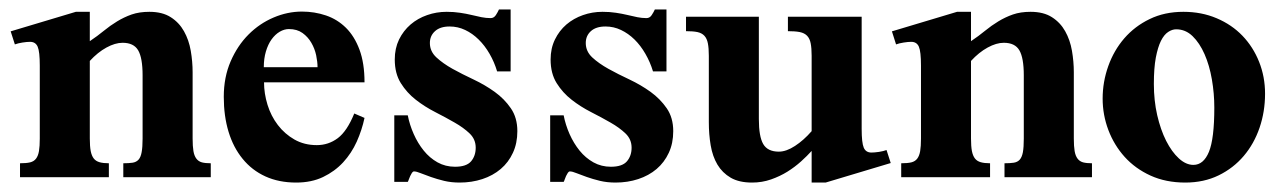

<svg xmlns="http://www.w3.org/2000/svg" viewBox="-20 -372 2696 403"><path d="M238.8 0V-29.3Q250.5 -29.3 258.3 -30.5Q266.1 -31.7 270.8 -36.9Q275.4 -42 277.3 -52.5Q279.3 -63 279.3 -81.1V-213.9Q279.3 -250.5 270 -266.4Q260.7 -282.2 237.3 -282.2Q221.7 -282.2 203.4 -272.2Q185.1 -262.2 168.5 -244.1V-81.1Q168.5 -64.9 170.4 -54.9Q172.4 -44.9 176.8 -39.3Q181.2 -33.7 189 -31.5Q196.8 -29.3 208.5 -29.3V0H22V-29.3Q35.2 -29.3 43.2 -31.2Q51.3 -33.2 55.7 -39.1Q60.1 -44.9 61.8 -54.9Q63.5 -64.9 63.5 -81.1V-234.4Q63.5 -263.7 59.1 -273.9Q54.7 -284.2 43 -284.2Q36.6 -284.2 27.1 -282.7Q17.6 -281.2 11.2 -278.8L2.4 -306.2L139.2 -347.2H168.5V-285.6Q184.6 -296.4 198 -307.4Q211.4 -318.4 225.8 -327.1Q240.2 -335.9 256.3 -341.6Q272.5 -347.2 293.5 -347.2Q320.8 -347.2 338.4 -335.9Q356 -324.7 366.2 -306.4Q376.5 -288.1 380.4 -265.4Q384.3 -242.7 384.3 -220.2V-81.1Q384.3 -64.9 386 -54.9Q387.7 -44.9 392.1 -39.1Q396.5 -33.2 403.8 -31.2Q411.1 -29.3 422.4 -29.3V0Z M745.1 -124.5Q739.7 -99.1 728.8 -74.7Q717.8 -50.3 700.2 -31.2Q682.6 -12.2 658.2 -0.5Q633.8 11.2 601.6 11.2Q565.4 11.2 537.1 -1.7Q508.8 -14.6 489.3 -38.6Q469.7 -62.5 459.7 -95.5Q449.7 -128.4 449.7 -168.9Q449.7 -210 464.1 -243.2Q478.5 -276.4 501.7 -299.6Q524.9 -322.8 554.2 -335.2Q583.5 -347.7 613.8 -347.7Q640.1 -347.7 664.1 -339.6Q688 -331.5 706.1 -313.7Q724.1 -295.9 734.6 -267.6Q745.1 -239.3 745.1 -199.2H534.2Q534.2 -175.8 541.5 -152.1Q548.8 -128.4 563.2 -109.6Q577.6 -90.8 598.1 -79.1Q618.7 -67.4 645 -67.4Q669.4 -67.4 689 -82Q708.5 -96.7 723.6 -133.8ZM646.5 -231Q646.5 -242.2 643.6 -256.1Q640.6 -270 633.5 -282.2Q626.5 -294.4 615 -302.7Q603.5 -311 586.4 -311Q576.7 -311 567.1 -305.4Q557.6 -299.8 550 -289.3Q542.5 -278.8 538.1 -263.9Q533.7 -249 533.7 -231Z M1065.9 -96.7Q1065.9 -71.3 1056.6 -51.3Q1047.4 -31.2 1031 -17.3Q1014.6 -3.4 992.4 3.9Q970.2 11.2 944.8 11.2Q927.2 11.2 912.1 7.6Q897 3.9 884.5 -0.5Q872.1 -4.9 863 -8.5Q854 -12.2 849.1 -12.2Q846.7 -12.2 844.7 -9.3Q842.8 -6.3 841.1 -2.7Q839.4 1 838.1 4.6Q836.9 8.3 835.9 9.8H807.6V-129.9H835.9Q839.8 -109.9 848.4 -90.6Q856.9 -71.3 869.4 -55.9Q881.8 -40.5 898.4 -31.2Q915 -22 935.1 -22Q959 -22 968.8 -33.4Q978.5 -44.9 978.5 -62Q978.5 -79.6 965.8 -91.8Q953.1 -104 934.3 -114.7Q915.5 -125.5 893.6 -136.7Q871.6 -147.9 852.8 -162.6Q834 -177.2 821.3 -197.5Q808.6 -217.8 808.6 -247.1Q808.6 -270.5 817.6 -289.1Q826.7 -307.6 841.8 -320.6Q856.9 -333.5 876.5 -340.3Q896 -347.2 917.5 -347.2Q932.6 -347.2 945.6 -345.2Q958.5 -343.3 969.7 -340.6Q981 -337.9 990.7 -335.9Q1000.5 -334 1009.8 -334Q1016.6 -334 1020.8 -340.3Q1024.9 -346.7 1027.3 -352.1H1051.8V-222.2H1023.4Q1017.6 -241.7 1007.6 -259Q997.6 -276.4 984.6 -289.1Q971.7 -301.8 956.3 -309.1Q940.9 -316.4 923.8 -316.4Q903.8 -316.4 893.1 -306.6Q882.3 -296.9 882.3 -281.7Q882.3 -264.2 896 -251.5Q909.7 -238.8 929.9 -227.5Q950.2 -216.3 974.1 -205.1Q998 -193.8 1018.3 -179.2Q1038.6 -164.6 1052.2 -144.8Q1065.9 -125 1065.9 -96.7Z M1393.1 -96.7Q1393.1 -71.3 1383.8 -51.3Q1374.5 -31.2 1358.2 -17.3Q1341.8 -3.4 1319.6 3.9Q1297.4 11.2 1272 11.2Q1254.4 11.2 1239.3 7.6Q1224.1 3.9 1211.7 -0.5Q1199.2 -4.9 1190.2 -8.5Q1181.2 -12.2 1176.3 -12.2Q1173.8 -12.2 1171.9 -9.3Q1169.9 -6.3 1168.2 -2.7Q1166.5 1 1165.3 4.6Q1164.1 8.3 1163.1 9.8H1134.8V-129.9H1163.1Q1167 -109.9 1175.5 -90.6Q1184.1 -71.3 1196.5 -55.9Q1209 -40.5 1225.6 -31.2Q1242.2 -22 1262.2 -22Q1286.1 -22 1295.9 -33.4Q1305.7 -44.9 1305.7 -62Q1305.7 -79.6 1293 -91.8Q1280.3 -104 1261.5 -114.7Q1242.7 -125.5 1220.7 -136.7Q1198.7 -147.9 1179.9 -162.6Q1161.1 -177.2 1148.4 -197.5Q1135.7 -217.8 1135.7 -247.1Q1135.7 -270.5 1144.8 -289.1Q1153.8 -307.6 1168.9 -320.6Q1184.1 -333.5 1203.6 -340.3Q1223.1 -347.2 1244.6 -347.2Q1259.8 -347.2 1272.7 -345.2Q1285.6 -343.3 1296.9 -340.6Q1308.1 -337.9 1317.9 -335.9Q1327.6 -334 1336.9 -334Q1343.8 -334 1347.9 -340.3Q1352.1 -346.7 1354.5 -352.1H1378.9V-222.2H1350.6Q1344.7 -241.7 1334.7 -259Q1324.7 -276.4 1311.8 -289.1Q1298.8 -301.8 1283.4 -309.1Q1268.1 -316.4 1251 -316.4Q1231 -316.4 1220.2 -306.6Q1209.5 -296.9 1209.5 -281.7Q1209.5 -264.2 1223.1 -251.5Q1236.8 -238.8 1257.1 -227.5Q1277.3 -216.3 1301.3 -205.1Q1325.2 -193.8 1345.5 -179.2Q1365.7 -164.6 1379.4 -144.8Q1393.1 -125 1393.1 -96.7Z M1712.9 11.2H1683.6V-55.2Q1674.3 -44.9 1661.4 -33.2Q1648.4 -21.5 1632.8 -11.7Q1617.2 -2 1598.4 4.6Q1579.6 11.2 1558.6 11.2Q1531.2 11.2 1513.7 1Q1496.1 -9.3 1485.8 -26.6Q1475.6 -43.9 1471.7 -66.9Q1467.8 -89.8 1467.8 -115.7V-254.9Q1467.8 -271 1465.8 -281Q1463.9 -291 1458.5 -296.9Q1453.1 -302.7 1443.8 -304.7Q1434.6 -306.6 1419.9 -306.6V-336.9H1572.8V-122.1Q1572.8 -85.4 1582 -69.6Q1591.3 -53.7 1614.7 -53.7Q1630.4 -53.7 1648.7 -65.7Q1667 -77.6 1683.6 -96.7V-254.9Q1683.6 -271 1681.6 -281Q1679.7 -291 1674.1 -296.9Q1668.5 -302.7 1658.7 -304.7Q1648.9 -306.6 1633.8 -306.6V-336.9H1788.6V-101.6Q1788.6 -72.3 1793 -62Q1797.4 -51.8 1809.1 -51.8Q1815.4 -51.8 1825 -53.2Q1834.5 -54.7 1840.8 -57.1L1849.6 -29.8Z M2088.4 0V-29.3Q2100.1 -29.3 2107.9 -30.5Q2115.7 -31.7 2120.4 -36.9Q2125 -42 2127 -52.5Q2128.9 -63 2128.9 -81.1V-213.9Q2128.9 -250.5 2119.6 -266.4Q2110.4 -282.2 2086.9 -282.2Q2071.3 -282.2 2053 -272.2Q2034.7 -262.2 2018.1 -244.1V-81.1Q2018.1 -64.9 2020 -54.9Q2022 -44.9 2026.4 -39.3Q2030.8 -33.7 2038.6 -31.5Q2046.4 -29.3 2058.1 -29.3V0H1871.6V-29.3Q1884.8 -29.3 1892.8 -31.2Q1900.9 -33.2 1905.3 -39.1Q1909.7 -44.9 1911.4 -54.9Q1913.1 -64.9 1913.1 -81.1V-234.4Q1913.1 -263.7 1908.7 -273.9Q1904.3 -284.2 1892.6 -284.2Q1886.2 -284.2 1876.7 -282.7Q1867.2 -281.2 1860.8 -278.8L1852.1 -306.2L1988.8 -347.2H2018.1V-285.6Q2034.2 -296.4 2047.6 -307.4Q2061 -318.4 2075.4 -327.1Q2089.8 -335.9 2106 -341.6Q2122.1 -347.2 2143.1 -347.2Q2170.4 -347.2 2188 -335.9Q2205.6 -324.7 2215.8 -306.4Q2226.1 -288.1 2230 -265.4Q2233.9 -242.7 2233.9 -220.2V-81.1Q2233.9 -64.9 2235.6 -54.9Q2237.3 -44.9 2241.7 -39.1Q2246.1 -33.2 2253.4 -31.2Q2260.7 -29.3 2272 -29.3V0Z M2635.3 -175.3Q2635.3 -137.7 2623.8 -104Q2612.3 -70.3 2590.6 -44.7Q2568.8 -19 2537.8 -3.9Q2506.8 11.2 2467.8 11.2Q2427.2 11.2 2395 -3.4Q2362.8 -18.1 2340.6 -42.7Q2318.4 -67.4 2306.4 -99.1Q2294.4 -130.9 2294.4 -165Q2294.4 -200.2 2306.2 -233.2Q2317.9 -266.1 2339.8 -291.5Q2361.8 -316.9 2393.1 -332Q2424.3 -347.2 2463.9 -347.2Q2502 -347.2 2533.7 -333.7Q2565.4 -320.3 2587.9 -296.9Q2610.4 -273.4 2622.8 -242.2Q2635.3 -210.9 2635.3 -175.3ZM2528.8 -146Q2528.8 -175.8 2523.7 -205.3Q2518.6 -234.9 2508.3 -258.3Q2498 -281.7 2483.2 -296.1Q2468.3 -310.5 2448.7 -310.5Q2440.4 -310.5 2431.9 -304.9Q2423.3 -299.3 2416.7 -286.1Q2410.2 -272.9 2406 -251Q2401.9 -229 2401.9 -195.8Q2401.9 -161.1 2408.9 -130.4Q2416 -99.6 2427.7 -76.4Q2439.5 -53.2 2454.3 -39.6Q2469.2 -25.9 2484.9 -25.9Q2506.3 -25.9 2517.6 -53.5Q2528.8 -81.1 2528.8 -146Z"/></svg>

Font: Scheherazade
Style: Bold
Weight: 700
Version: Version 2.100 (build 932/914)